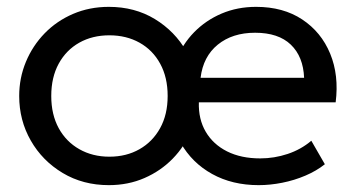

<svg xmlns="http://www.w3.org/2000/svg" viewBox="-20 -525 1038 560"><path d="M297.5 15Q222 15 162.8 -20.5Q103.5 -56 69.8 -115Q36 -174 36 -245Q36 -297.5 55.5 -344.5Q75 -391.5 110.2 -427.8Q145.5 -464 193.2 -484.5Q241 -505 297.5 -505Q373 -505 431.5 -469.5Q490 -434 523.8 -375Q557.5 -316 557.5 -245Q557.5 -192.5 538.2 -145.5Q519 -98.5 484 -62.5Q449 -26.5 401.5 -5.8Q354 15 297.5 15ZM299 -68Q348.5 -68 386.8 -89.8Q425 -111.5 447 -151.2Q469 -191 469 -245Q469 -299.5 447.2 -339.2Q425.5 -379 387 -400.5Q348.5 -422 299 -422Q249.5 -422 211.2 -400.5Q173 -379 151.2 -339.2Q129.5 -299.5 129.5 -245Q129.5 -191 151.2 -151.2Q173 -111.5 211.5 -89.8Q250 -68 299 -68ZM734.5 15Q657.5 15 598.8 -17.5Q540 -50 507 -108.2Q474 -166.5 474 -244Q474 -300 493 -348Q512 -396 546.2 -431Q580.5 -466 626.5 -485.5Q672.5 -505 727 -505Q806 -505 861.5 -468.2Q917 -431.5 943 -368.5Q969 -305.5 959 -226.5H560Q558.5 -177.5 580 -140.8Q601.5 -104 642.2 -83.5Q683 -63 739 -63Q780 -63 819 -76Q858 -89 888 -114.5L927.5 -46Q903 -26.5 870.8 -12.8Q838.5 1 803.2 8Q768 15 734.5 15ZM565 -298H867Q864.5 -360 828.2 -394.8Q792 -429.5 724 -429.5Q658 -429.5 615.2 -394.8Q572.5 -360 565 -298Z"/></svg>

Font: Geologica Roman Light
Style: Regular
Weight: 300
Designer: Sindre Bremnes, Frode Helland
Foundry: Monokrom Skriftforlag AS
Version: Version 1.010;gftools[0.9.28]